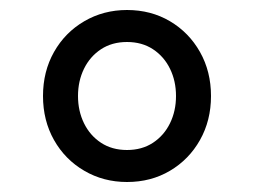

<svg xmlns="http://www.w3.org/2000/svg" viewBox="-20 -730 508 384"><path d="M234 -366Q187 -366 148.5 -388.5Q110 -411 88 -450Q66 -489 66 -538Q66 -587 88 -626Q110 -665 148.5 -687.5Q187 -710 234 -710Q282 -710 320 -687.5Q358 -665 380 -626Q402 -587 402 -538Q402 -489 380 -450Q358 -411 320 -388.5Q282 -366 234 -366ZM234 -430Q264 -430 286 -444.5Q308 -459 320 -483.5Q332 -508 332 -538Q332 -568 320 -592.5Q308 -617 286 -631.5Q264 -646 234 -646Q204 -646 182 -631.5Q160 -617 148 -592.5Q136 -568 136 -538Q136 -508 148 -483.5Q160 -459 182 -444.5Q204 -430 234 -430Z"/></svg>

Font: IBM Plex Sans
Style: Regular
Weight: 400
Designer: Mike Abbink, Paul van der Laan, Pieter van Rosmalen
Foundry: Bold Monday
Version: Version 3.201